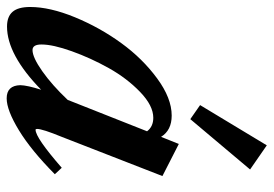

<svg xmlns="http://www.w3.org/2000/svg" viewBox="-144 -642 792 555"><g transform="rotate(90 251.5 -364.0)"><path d="M317.9 -518.6 277.3 -546.9 393.6 -739.7 463.4 -691.4ZM50.3 11.2Q21.5 11.2 7.6 -4.9Q-6.3 -21 -6.3 -55.7Q-6.3 -112.8 23.4 -185.1Q53.2 -257.3 97.9 -318.8Q142.6 -380.4 200 -422.6Q257.3 -464.8 307.6 -464.8Q350.1 -464.8 369.1 -434.1L389.6 -485.4L482.4 -438L369.1 -147Q346.2 -91.3 346.2 -75.7Q346.2 -71.3 348.6 -71.3Q371.6 -71.3 458.5 -147L477.1 -127Q408.2 -58.6 350.1 -23.2Q292 12.2 257.8 12.2Q220.7 12.2 219.7 -27.3Q220.2 -47.4 232.9 -87.4Q131.8 11.2 50.3 11.2ZM102.1 -88.4Q102.1 -62.5 118.2 -62.5Q139.2 -62.5 179.2 -90.6Q219.2 -118.7 262.2 -164.1L353 -393.6Q339.4 -411.6 314 -411.6Q278.8 -411.6 239.3 -373.5Q199.7 -335.4 170.4 -283Q141.1 -230.5 121.6 -176Q102.1 -121.6 102.1 -88.4Z"/></g></svg>

Font: Elstob 6pt
Style: Italic
Weight: 700
Italic angle: -20°
Designer: Peter S. Baker
Version: Version 1.015